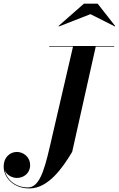

<svg xmlns="http://www.w3.org/2000/svg" viewBox="-52 -1002 651 1052"><path d="M443.5 -924.5 577.5 -857 579 -859.5 483 -982H408L268.5 -859.5L271 -857ZM217.5 -750V-746.5H348L219 -190C188 -57.5 160.5 25 100.5 25C35 25 -14 -16 -25.5 -67C-14 -43 14 -27 40.5 -27C77.5 -27 113 -52.5 113 -96.5C113 -145 73 -169.5 40.5 -169.5C2.5 -169.5 -32 -139.5 -32 -90C-32 -27.5 23.5 30.5 109 30.5C215.5 30.5 294.5 -88.5 343.5 -170L472.5 -746.5H573.5V-750Z"/></svg>

Font: Bodoni* 48pt Medium
Style: Italic
Weight: 500
Italic angle: -13°
Version: Version 2.3